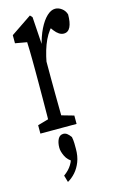

<svg xmlns="http://www.w3.org/2000/svg" viewBox="-130 -639 595 963"><g transform="rotate(-15 168.0 -158.0)"><path d="M26.9 0V-43.5L110.8 -67.4H130.9L214.8 -43.5V0ZM81.5 0Q82.5 -27.3 83 -72.8Q83.5 -118.2 83.7 -166.5Q84 -214.8 84 -252.4V-310.1Q84 -343.3 83.7 -367.9Q83.5 -392.6 83 -414.3Q82.5 -436 81.5 -460L21 -470.7V-512.7L129.4 -585.9L140.1 -574.2L149.9 -424.3V-421.9V-252.4Q149.9 -214.8 150.4 -166.5Q150.9 -118.2 151.4 -73.2Q151.9 -28.3 152.3 0ZM148.4 -334 136.7 -416H145Q157.7 -470.2 176.3 -507.6Q194.8 -544.9 216.6 -565.4Q238.3 -585.9 259.8 -585.9Q277.3 -585.9 293.7 -573.7Q310.1 -561.5 315.9 -541.5Q315.9 -500 304.9 -477.1Q293.9 -454.1 271 -454.1Q258.3 -454.1 246.6 -461.7Q234.9 -469.2 223.1 -484.4L202.6 -512.7L240.2 -523.4Q204.6 -494.1 182.9 -448.2Q161.1 -402.3 148.4 -334ZM179.2 120.1Q179.2 157.7 168 186.8Q156.7 215.8 138.4 236.6Q120.1 257.3 97.7 270L87.4 234.4Q114.3 215.3 128.9 191.4Q143.6 167.5 145 144L153.3 178.2Q124 162.6 112.1 137.5Q100.1 112.3 100.1 93.3Q100.1 66.4 109.4 48.6Q118.7 30.8 137.7 30.8Q147.5 30.8 156.2 37.1Q165 43.5 175.3 57.6Q178.7 76.2 179 90.3Q179.2 104.5 179.2 120.1Z"/></g></svg>

Font: Scarab Serif
Style: Regular
Weight: 400
Designer: John Roberts
Foundry: Scarab
Version: 1.0